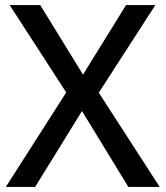

<svg xmlns="http://www.w3.org/2000/svg" viewBox="-20 -734 650 754"><path d="M607 0H484L302 -298L118 0H3L240 -371L18 -714H138L306 -441L475 -714H590L368 -370Z"/></svg>

Font: Noto Sans Armenian Medium
Style: Regular
Weight: 500
Designer: Monotype Design Team
Foundry: Monotype Imaging Inc.
Version: Version 2.007